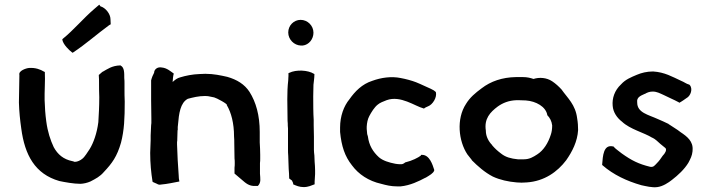

<svg xmlns="http://www.w3.org/2000/svg" viewBox="-20 -801 3035 822"><path d="M498 -190C512 -244 514 -295 514 -366C513 -386 513 -403 513 -416V-445C513 -452 513 -457 512 -467C512 -487 513 -512 497 -520L496 -521H495C459 -520 440 -505 420 -494H419L403 -480V-478C404 -468 404 -456 404 -445C404 -429 404 -408 405 -385C405 -342 403 -314 401 -278C395 -230 380 -189 364 -163C355 -150 343 -129 332 -121C325 -115 312 -108 300 -108C299 -108 296 -109 291 -111H290C251 -119 227 -140 210 -171C196 -201 184 -236 178 -282C174 -311 172 -341 171 -373C170 -404 174 -460 172 -490V-493L169 -494C153 -504 131 -512 104 -510C92 -509 58 -498 63 -480C63 -443 61 -397 61 -362C62 -324 66 -286 71 -251C86 -137 130 -56 234 -26C258 -21 295 -14 325 -14C340 -15 353 -18 367 -24C390 -36 408 -45 425 -65C460 -102 481 -131 498 -190ZM454 -697 453 -719C453 -741 432 -768 410 -774L405 -781L384 -763C336 -722 296 -673 249 -635L247 -633V-630C251 -610 276 -586 288 -577L291 -575L294 -577C347 -612 395 -655 447 -693Z M623 -146C623 -102 627 -61 633 -24L634 -22L652 -14C657 -11 662 -9 670 -11C695 -13 727 -20 748 -24C746 -32 745 -43 745 -51C742 -94 739 -138 738 -182V-193C739 -196 739 -202 739 -206C739 -217 740 -228 740 -239C740 -242 740 -243 741 -245V-258C741 -260 742 -263 742 -267C746 -315 752 -361 784 -378C807 -384 830 -390 858 -390C868 -390 874 -389 882 -387L897 -384C906 -382 957 -355 951 -351C970 -319 982 -273 982 -217C983 -207 983 -197 983 -188C983 -166 984 -145 984 -124V-123C985 -116 985 -110 985 -103C985 -96 985 -90 984 -83V-58L1017 -30C1030 -19 1046 -3 1073 -5H1084C1099 -20 1094 -38 1093 -57V-103C1094 -109 1094 -116 1094 -122V-138C1094 -156 1093 -173 1092 -191V-236C1092 -307 1076 -364 1048 -408C1027 -440 995 -460 953 -472C926 -478 895 -485 859 -485C850 -485 842 -484 834 -484C804 -483 775 -477 752 -470C739 -467 729 -459 719 -450C720 -463 721 -476 724 -486C711 -495 695 -510 673 -512C653 -516 641 -503 640 -492V-490C635 -481 630 -469 627 -457V-371C627 -344 628 -320 628 -293V-274L627 -265C627 -251 625 -236 625 -221V-201C625 -183 623 -164 623 -146Z M1210 -376C1210 -355 1211 -316 1211 -295C1211 -287 1211 -282 1212 -272C1212 -266 1212 -261 1213 -251V-161C1213 -152 1213 -145 1214 -134C1214 -118 1216 -91 1216 -77C1217 -66 1218 -51 1218 -40V-37L1230 -28C1231 -26 1233 -22 1235 -17V-12C1248 -6 1262 0 1280 0C1300 0 1313 -7 1327 -12V-23C1327 -34 1329 -44 1329 -56V-72C1329 -84 1328 -97 1327 -109L1326 -134V-135C1325 -144 1324 -151 1324 -159V-216C1324 -231 1323 -250 1323 -265V-288C1321 -316 1321 -359 1321 -389C1321 -395 1322 -438 1322 -438C1323 -450 1326 -467 1326 -481V-484L1324 -485C1299 -501 1248 -504 1218 -489L1215 -488V-476C1215 -471 1214 -466 1214 -457C1211 -432 1210 -404 1210 -376ZM1214 -662C1214 -632 1239 -607 1268 -606H1276C1303 -609 1322 -634 1322 -661C1322 -691 1297 -716 1267 -716C1238 -716 1214 -692 1214 -662Z M1436 -236C1442 -175 1456 -132 1487 -93C1515 -55 1558 -26 1612 -14C1634 -8 1654 -3 1681 -3H1695C1736 -7 1773 -25 1801 -40H1802C1820 -51 1835 -59 1839 -71V-74C1832 -96 1819 -138 1787 -138H1782V-135C1770 -126 1745 -113 1716 -106H1715C1711 -102 1704 -98 1699 -98H1690C1685 -98 1678 -99 1672 -100C1646 -105 1619 -113 1602 -128C1577 -151 1560 -178 1555 -217L1552 -227C1552 -233 1550 -243 1550 -249V-259C1551 -275 1554 -291 1561 -304C1570 -321 1583 -342 1597 -353C1606 -361 1622 -367 1635 -372C1695 -394 1757 -346 1793 -337L1795 -336C1800 -341 1807 -343 1813 -346C1832 -353 1852 -384 1846 -407C1841 -412 1835 -416 1824 -421C1807 -428 1786 -439 1761 -449C1743 -456 1717 -463 1695 -467C1656 -475 1612 -469 1574 -455C1530 -441 1500 -410 1476 -376C1452 -347 1436 -304 1436 -255Z M1975 -356C1933 -292 1943 -197 1981 -140C1984 -136 1994 -123 2000 -116C2000 -116 2000 -115 2000 -115C2025 -90 2055 -63 2090 -45C2120 -31 2156 -23 2192 -20C2194 -20 2191 -20 2192 -20C2200 -20 2205 -19 2213 -19C2221 -19 2228 -20 2235 -20C2235 -20 2233 -20 2235 -20C2311 -25 2367 -66 2404 -115C2430 -152 2452 -195 2455 -244C2455 -246 2455 -243 2455 -244C2455 -260 2454 -277 2451 -294C2444 -353 2410 -381 2384 -418C2372 -431 2359 -443 2344 -453C2320 -469 2289 -471 2264 -463C2252 -467 2238 -471 2219 -471H2189C2130 -470 2081 -453 2042 -423C2015 -403 1992 -384 1975 -356ZM2060 -241V-242C2052 -293 2079 -321 2111 -345C2132 -360 2158 -371 2191 -372H2202C2212 -372 2221 -371 2231 -371C2275 -368 2317 -344 2323 -309V-308C2334 -297 2342 -282 2344 -264C2344 -249 2342 -235 2338 -224C2327 -189 2307 -157 2280 -140C2263 -129 2247 -119 2223 -119H2197C2167 -122 2145 -128 2126 -143C2110 -155 2100 -164 2087 -179V-180C2073 -194 2060 -216 2060 -241Z M2558 -95 2560 -93C2606 -53 2663 -26 2726 -8C2746 -4 2771 3 2794 0C2818 -3 2842 -19 2857 -31C2883 -51 2910 -76 2927 -104C2936 -121 2943 -134 2945 -154V-157C2949 -196 2921 -217 2894 -235C2878 -248 2859 -258 2842 -270V-271H2841C2826 -279 2812 -284 2797 -291C2756 -310 2708 -318 2708 -362V-363C2705 -384 2722 -391 2740 -399H2741C2749 -404 2760 -409 2774 -409C2793 -409 2806 -401 2822 -394C2841 -384 2862 -376 2886 -363L2888 -361C2892 -362 2918 -380 2919 -381C2937 -390 2948 -422 2932 -438L2930 -439C2918 -442 2909 -450 2896 -455C2859 -472 2826 -492 2776 -495C2749 -495 2726 -489 2707 -481C2681 -470 2658 -461 2639 -440C2611 -414 2600 -380 2603 -348C2605 -320 2622 -296 2643 -280C2678 -247 2736 -234 2773 -211H2774C2786 -205 2797 -194 2807 -185C2815 -178 2819 -175 2829 -167C2836 -159 2827 -144 2817 -134C2809 -122 2802 -112 2792 -102C2783 -93 2778 -84 2763 -87C2714 -99 2684 -114 2642 -144C2630 -154 2617 -162 2608 -172L2607 -174H2605C2563 -184 2561 -133 2558 -97Z"/></svg>

Font: Hussar Pisanka
Style: Sbd
Weight: 600
Designer: Robert Jablonski
Foundry: Cannot Into Space Fonts
Version: Version 1.070